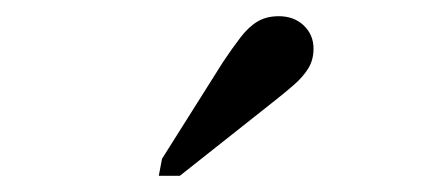

<svg xmlns="http://www.w3.org/2000/svg" viewBox="-20 -832 540 237"><path d="M255 -755Q267 -773 277 -786Q287 -799 298 -805.5Q309 -812 324 -812Q343 -812 355 -800.5Q367 -789 367 -772Q367 -758 360.5 -747.5Q354 -737 342.5 -727Q331 -717 317 -706L202 -615H176L180 -636Z"/></svg>

Font: Roboto Serif 20pt Light
Style: Italic
Weight: 300
Italic angle: -10°
Version: Version 1.007